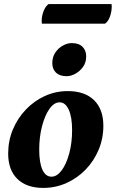

<svg xmlns="http://www.w3.org/2000/svg" viewBox="-20 -908 567 940"><path d="M192 12Q110 12 65 -32Q20 -76 20 -156Q20 -219 43 -274Q66 -329 106.5 -371.5Q147 -414 199.5 -438Q252 -462 312 -462Q395 -462 440.5 -417.5Q486 -373 486 -292Q486 -230 463 -175Q440 -120 399.5 -78Q359 -36 305.5 -12Q252 12 192 12ZM232 -43Q259 -43 282 -74Q305 -105 319 -157Q333 -209 333 -271Q333 -335 316.5 -371Q300 -407 272 -407Q245 -407 222.5 -375.5Q200 -344 186 -291Q172 -238 172 -176Q172 -112 187.5 -77.5Q203 -43 232 -43ZM306 -535Q272 -535 254 -552.5Q236 -570 236 -599Q236 -629 251 -651Q266 -673 288 -685Q310 -697 331 -697Q366 -697 384 -679Q402 -661 402 -632Q402 -602 386.5 -580.5Q371 -559 349 -547Q327 -535 306 -535ZM494 -792H185Q184 -795 184 -803Q184 -830 193.5 -854Q203 -878 218 -888H526Q526 -886 526.5 -883Q527 -880 527 -877Q527 -850 518 -826Q509 -802 494 -792Z"/></svg>

Font: Petrona ExtraBold
Style: Italic
Weight: 800
Italic angle: -9°
Designer: Ringo R. Seeber
Foundry: Ringo R. Seeber
Version: Version 2.001; ttfautohint (v1.8.3)